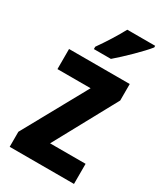

<svg xmlns="http://www.w3.org/2000/svg" viewBox="-192 -842 783 918"><g transform="rotate(30 199.5 -383.0)"><path d="M383 -757V-766H229C205 -721 171 -667 137 -619V-606H231C279 -647 353 -719 383 -757ZM377 0V-111H181L369 -456V-547H34V-436H217L22 -83V0Z"/></g></svg>

Font: Noto Sans Armenian Condensed
Style: Regular
Weight: 400
Width: 3
Designer: Monotype Design Team
Foundry: Monotype Imaging Inc.
Version: Version 2.008